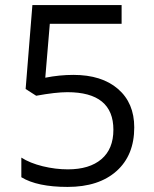

<svg xmlns="http://www.w3.org/2000/svg" viewBox="-20 -734 612 764"><path d="M272 -436Q384.8 -436 449.5 -380.1Q514.2 -324.2 514.2 -227.1Q514.2 -116.2 443.6 -53.2Q373 9.8 249 9.8Q128.4 9.8 64.9 -28.8V-106.9Q99.1 -85 149.9 -72.5Q200.7 -60.1 250 -60.1Q335.9 -60.1 383.5 -100.6Q431.2 -141.1 431.2 -217.8Q431.2 -367.2 248 -367.2Q201.7 -367.2 124 -353L82 -379.9L108.9 -713.9H463.9V-639.2H178.2L160.2 -424.8Q216.3 -436 272 -436Z"/></svg>

Font: f08482100
Style: Regular
Weight: 400
Foundry: Ascender Corporation
Version: Version 1.10